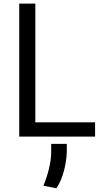

<svg xmlns="http://www.w3.org/2000/svg" viewBox="-20 -747 585 1050"><path d="M500 -78.1V0H85.2V-727.3H173.3V-78.1ZM345.2 39.8V83.8Q344.1 130.7 330.1 185.9Q316.1 241.1 288.4 282.7L217.3 268.5Q235.4 225.9 247.7 175.8Q259.9 125.7 259.9 85.2V39.8Z"/></svg>

Font: Inter UI
Style: Regular
Weight: 400
Designer: Rasmus Andersson
Foundry: rsms
Version: Version 2.2